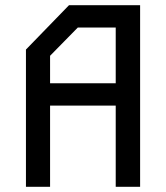

<svg xmlns="http://www.w3.org/2000/svg" viewBox="-20 -720 640 740"><path d="M246 -700 80 -529V0H173V-313H426V0H520V-700ZM173 -505 280 -614H426V-399H173Z"/></svg>

Font: Kode Mono Medium
Style: Regular
Weight: 500
Monospace: yes
Designer: Isa Ozler
Foundry: Kadena LLC
Version: Version 1.206;gftools[0.9.28]